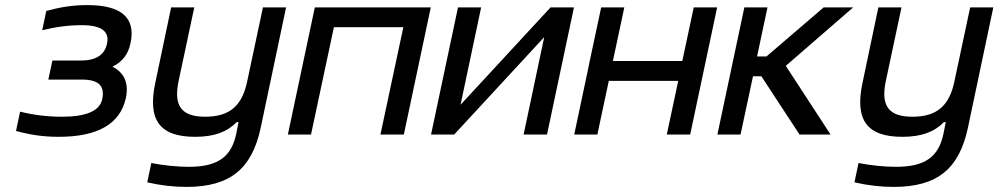

<svg xmlns="http://www.w3.org/2000/svg" viewBox="-20 -529 3926 755"><path d="M299 -291H186L170 -216H303C367 -216 393 -192 382 -139C372 -93 320 -70 223 -70C165 -70 111 -77 59 -90L43 -14C98 1 149 9 211 9C365 9 453 -42 475 -144C487 -202 469 -243 422 -267C461 -285 484 -316 493 -358C515 -459 458 -509 323 -509C266 -509 217 -501 162 -486L146 -410C198 -423 248 -430 302 -430C378 -430 411 -406 401 -358C392 -314 358 -291 299 -291Z M1005 -26 1105 -500H1014L952 -209C932 -112 882 -70 787 -70C694 -70 662 -112 682 -209L744 -500H653L591 -205C559 -57 608 9 747 9C822 9 873 -10 911 -49H918L909 -3C890 87 838 127 722 127C677 127 619 121 575 112L559 188C611 200 662 206 713 206C888 206 971 132 1005 -26Z M1112 0H1203L1293 -422H1566L1476 0H1568L1674 -500H1218Z M1675 0H1766L2120 -383L2039 0H2131L2237 -500H2145L1791 -117L1872 -500H1781Z M2238 0H2329L2374 -211H2647L2602 0H2694L2800 -500H2708L2663 -289H2390L2435 -500H2344L2299 -289L2291 -250Z M2907 -500 2801 0H2892L2941 -229H2974L3124 0H3246L3070 -270L3335 -500H3219L2994 -307H2957L2998 -500Z M3786 -26 3886 -500H3795L3733 -209C3713 -112 3663 -70 3568 -70C3475 -70 3443 -112 3463 -209L3525 -500H3434L3372 -205C3340 -57 3389 9 3528 9C3603 9 3654 -10 3692 -49H3699L3690 -3C3671 87 3619 127 3503 127C3458 127 3400 121 3356 112L3340 188C3392 200 3443 206 3494 206C3669 206 3752 132 3786 -26Z"/></svg>

Font: LT Wave Text Italic
Style: Regular
Weight: 400
Designer: Daniel Lyons
Version: Version 2.5 (Glyphs App)